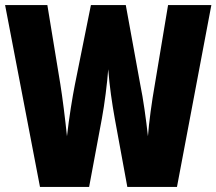

<svg xmlns="http://www.w3.org/2000/svg" viewBox="-20 -734 850 754"><path d="M810 -714H640L588 -402C576 -334 565 -254 561 -199C554 -263 542 -349 531 -401L474 -714H337L274 -401C265 -356 251 -271 243 -199C236 -267 225 -354 217 -403L166 -714H0L137 0H330L380 -268C391 -327 401 -408 405 -462C410 -396 420 -328 431 -267L480 0H675Z"/></svg>

Font: Noto Sans Thai ExtCond Blk
Style: Regular
Weight: 900
Width: 2
Designer: Monotype Design Team
Foundry: Monotype Imaging Inc.
Version: Version 2.002